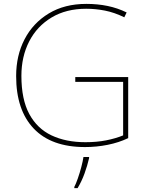

<svg xmlns="http://www.w3.org/2000/svg" viewBox="-20 -746 760 987"><path d="M367 -350H639V-36Q591 -13 533.5 -1.5Q476 10 417 10Q244 10 153.5 -85Q63 -180 63 -355Q63 -461 106.5 -544.5Q150 -628 231 -677Q312 -726 424 -726Q481 -726 532.5 -715.5Q584 -705 631 -682L619 -657Q568 -682 519.5 -691.5Q471 -701 423 -701Q320 -701 245 -656Q170 -611 130 -533Q90 -455 90 -356Q90 -235 130.5 -160Q171 -85 245 -50Q319 -15 419 -15Q477 -15 525.5 -24.5Q574 -34 613 -50V-325H367ZM438 67Q429 106 414.5 146Q400 186 379 221H362V215Q370 200 380 171.5Q390 143 398 112.5Q406 82 409 61H438Z"/></svg>

Font: Noto Sans Thaana Thin
Style: Regular
Weight: 100
Designer: David Williams
Foundry: Google Inc.
Version: Version 3.001; ttfautohint (v1.8.4.7-5d5b)